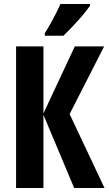

<svg xmlns="http://www.w3.org/2000/svg" viewBox="-20 -948 549 968"><path d="M507 0H354L199 -369V0H61V-714H199V-376L357 -714H505L331 -373ZM434 -919Q424 -905 408.5 -885.5Q393 -866 374 -845Q355 -824 336 -804Q317 -784 300 -768H206V-781Q223 -808 237 -833Q251 -858 263 -882Q275 -906 285 -928H434Z"/></svg>

Font: Noto Sans Display ExtraCondensed
Style: Bold
Weight: 700
Width: 2
Designer: Monotype Design Team
Foundry: Monotype Imaging Inc.
Version: Version 2.003